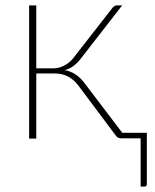

<svg xmlns="http://www.w3.org/2000/svg" viewBox="-20 -513 574 712"><path d="M397.5 -484.5Q400.5 -488 404.5 -490.5Q408.5 -493 413.5 -493H433L279.5 -295.5Q268 -280.5 254 -269.5Q240 -258.5 220.5 -253Q243 -248.5 260.5 -236.8Q278 -225 292.5 -206L433.5 -20.5H524.5V169.5Q524.5 179 515.5 179H501.5V0H430.5Q416.5 0 410 -9.5L270 -196.5Q254 -217.5 232.5 -229Q211 -240.5 184 -240.5H114.5V1H88V-493H114.5V-259.5H177.5Q198.5 -259.5 219 -270.2Q239.5 -281 252.5 -298.5Z"/></svg>

Font: Lato 2
Style: Regular
Weight: 200
Designer: Lukasz Dziedzic with Adam Twardoch and Botio Nikoltchev
Foundry: tyPoland Lukasz Dziedzic
Version: Version 2.015; 2015-08-06; http://www.latofonts.com/